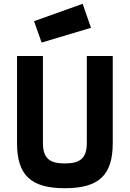

<svg xmlns="http://www.w3.org/2000/svg" viewBox="-20 -986 686 1015"><path d="M207 -230V-690H70V-230C70 -60 143 9 323 9C503 9 576 -60 576 -230V-690H439V-230C439 -150 404 -122 323 -122C242 -122 207 -149 207 -230ZM160 -874 200 -761 461 -839 417 -966Z"/></svg>

Font: TitilliumMaps29L
Style: 999 wt
Weight: 900
Designer: Campivisivi
Foundry: Accademia di Belle Arti di Urbino and students of MA course of Visual design